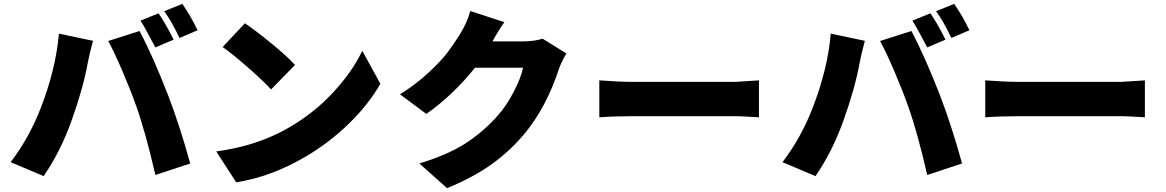

<svg xmlns="http://www.w3.org/2000/svg" viewBox="-20 -897 6040 995"><path d="M708 -790 801.8 -828.1Q837.9 -775.4 879.9 -691.4L785.2 -651.4Q725.6 -764.6 708 -790ZM831.1 -838.9 924.8 -877Q967.8 -815.4 1003.9 -740.2L910.2 -700.2Q870.1 -785.2 831.1 -838.9ZM191.4 -337.9Q269.5 -539.1 285.2 -722.7L461.9 -685.5Q441.4 -608.4 434.6 -570.3Q411.1 -440.4 352.5 -276.4Q294.9 -113.3 206.1 15.6L35.2 -56.6Q131.8 -183.6 191.4 -337.9ZM685.5 -348.6Q657.2 -428.7 614.7 -527.8Q572.3 -627 541 -684.6L703.1 -736.3Q771.5 -608.4 851.6 -402.3Q912.1 -244.1 965.8 -49.8L785.2 9.8Q734.4 -211.9 685.5 -348.6Z M1133.8 -653.3 1249 -776.4Q1305.7 -738.3 1386.2 -672.4Q1466.8 -606.4 1508.8 -560.5L1384.8 -433.6Q1344.7 -477.5 1265.6 -546.9Q1186.5 -616.2 1133.8 -653.3ZM1204.1 47.9 1100.6 -112.3Q1312.5 -140.6 1474.6 -234.4Q1604.5 -308.6 1704.6 -416Q1804.7 -523.4 1857.4 -633.8L1951.2 -462.9Q1890.6 -356.4 1788.6 -256.8Q1686.5 -157.2 1561.5 -84Q1384.8 19.5 1204.1 47.9Z M2792 -696.3 2915 -620.1Q2885.7 -568.4 2876 -538.1Q2812.5 -344.7 2703.1 -210Q2627.9 -118.2 2531.2 -48.3Q2434.6 21.5 2296.9 78.1L2153.3 -49.8Q2302.7 -95.7 2393.6 -154.8Q2484.4 -213.9 2557.6 -295.9Q2603.5 -346.7 2642.1 -420.9Q2680.7 -495.1 2690.4 -545.9H2441.4Q2327.1 -403.3 2189.5 -306.6L2052.7 -408.2Q2134.8 -459 2201.2 -521Q2267.6 -583 2298.8 -624.5Q2330.1 -666 2364.3 -720.7Q2400.4 -778.3 2417 -839.8L2593.8 -782.2Q2567.4 -746.1 2532.2 -682.6H2693.4Q2746.1 -682.6 2792 -696.3Z M3085.9 -289.1V-480.5Q3192.4 -472.7 3258.8 -472.7H3790Q3795.9 -472.7 3913.1 -480.5V-289.1Q3910.2 -289.1 3862.3 -292Q3814.5 -294.9 3790 -294.9H3258.8Q3168 -294.9 3085.9 -289.1Z M4708 -790 4801.8 -828.1Q4837.9 -775.4 4879.9 -691.4L4785.2 -651.4Q4725.6 -764.6 4708 -790ZM4831.1 -838.9 4924.8 -877Q4967.8 -815.4 5003.9 -740.2L4910.2 -700.2Q4870.1 -785.2 4831.1 -838.9ZM4191.4 -337.9Q4269.5 -539.1 4285.2 -722.7L4461.9 -685.5Q4441.4 -608.4 4434.6 -570.3Q4411.1 -440.4 4352.5 -276.4Q4294.9 -113.3 4206.1 15.6L4035.2 -56.6Q4131.8 -183.6 4191.4 -337.9ZM4685.5 -348.6Q4657.2 -428.7 4614.7 -527.8Q4572.3 -627 4541 -684.6L4703.1 -736.3Q4771.5 -608.4 4851.6 -402.3Q4912.1 -244.1 4965.8 -49.8L4785.2 9.8Q4734.4 -211.9 4685.5 -348.6Z M5085.9 -289.1V-480.5Q5192.4 -472.7 5258.8 -472.7H5790Q5795.9 -472.7 5913.1 -480.5V-289.1Q5910.2 -289.1 5862.3 -292Q5814.5 -294.9 5790 -294.9H5258.8Q5168 -294.9 5085.9 -289.1Z"/></svg>

Font: GenEi Gothic M Heavy
Style: Regular
Weight: 800
Designer: o_tamon (Modified); [Source Han Sans]
Ryoko NISHIZUKA  (kana & ideographs); Paul D. Hunt (Latin, Greek & Cyrillic); Wenl
Version: Version 1.1a;Original Version 1.004